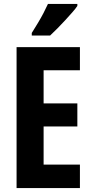

<svg xmlns="http://www.w3.org/2000/svg" viewBox="-20 -953 467 973"><path d="M385 0H64V-714H385V-597H201V-429H372V-312H201V-119H385ZM372 -923Q363 -909 346.5 -890.5Q330 -872 310.5 -850.5Q291 -829 271 -809Q251 -789 234 -773H141V-786Q158 -813 173 -838Q188 -863 200.5 -887Q213 -911 223 -933H372Z"/></svg>

Font: Noto Sans Khmer ExtraCondensed
Style: Bold
Weight: 700
Width: 2
Designer: Danh Hong and the Monotype Design Team
Foundry: Monotype Imaging Inc.
Version: Version 2.004